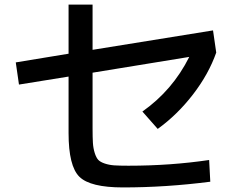

<svg xmlns="http://www.w3.org/2000/svg" viewBox="-20 -800 1040 840"><path d="M900 -5Q706 20 518 20Q375 20 327.5 -26.5Q280 -73 280 -218V-465L63 -430L49 -527L280 -565V-780H385V-582L912 -667L926 -570Q893 -476 824.5 -387Q756 -298 670 -236L603 -312Q735 -405 808 -551L385 -482V-238Q385 -198 386.5 -174.5Q388 -151 394.5 -130.5Q401 -110 410 -100.5Q419 -91 438.5 -84.5Q458 -78 480.5 -76.5Q503 -75 542 -75Q726 -75 895 -100Z"/></svg>

Font: M PLUS 1p Medium
Style: Regular
Weight: 500
Version: Version 1.062